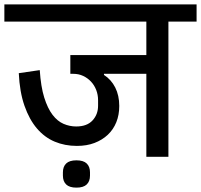

<svg xmlns="http://www.w3.org/2000/svg" viewBox="-40 -718 920 879"><path d="M312 -50Q257 -50 210.5 -69.5Q164 -89 129 -130Q94 -171 72 -234Q50 -297 46 -383L142 -397Q147 -321 162.5 -271.5Q178 -222 200.5 -192.5Q223 -163 251 -151Q279 -139 309 -139Q358 -139 383.5 -166.5Q409 -194 409 -234V-259Q409 -284 400.5 -306Q392 -328 376.5 -344.5Q361 -361 340.5 -370.5Q320 -380 296 -380H282V-466H630V-619H-20V-698H860V-619H731V0H630V-380H436V-375Q469 -354 487.5 -317.5Q506 -281 506 -233Q506 -192 492.5 -158.5Q479 -125 453.5 -101Q428 -77 392.5 -63.5Q357 -50 312 -50ZM310 141Q278 141 263 126.5Q248 112 248 86V71Q248 45 263 30.5Q278 16 310 16Q342 16 357 30.5Q372 45 372 71V86Q372 112 357 126.5Q342 141 310 141Z"/></svg>

Font: IBM Plex Sans Devanagari Medium
Style: Regular
Weight: 500
Designer: Mike Abbink, Paul van der Laan, Pieter van Rosmalen, Erin McLaughlin
Foundry: Bold Monday
Version: Version 1.1